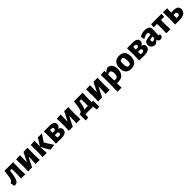

<svg xmlns="http://www.w3.org/2000/svg" viewBox="710 -2757 5221 5221"><g transform="rotate(-45 3320.5 -146.5)"><path d="M23 12 1 -111Q52 -125 73.5 -176Q95 -227 111 -370L122 -466V-468H454L447 -207L453 0H295L302 -191L299 -364H232L229 -343Q211 -200 190 -126Q169 -52 139 -21Q109 10 58 12Z M564 0 571 -191 564 -464 721 -471 716 -213H724L853 -468H1010L1003 -211L1010 0H853L860 -181L861 -266H852L717 0Z M1119 0 1126 -191 1121 -458 1278 -470 1272 -255 1376 -416 1399 -468H1562L1423 -258Q1484 -153 1571 -26L1570 -10Q1519 1 1423 11L1407 3Q1327 -122 1272 -243L1271 -207L1277 0Z M1633 0 1640 -191 1635 -468H1866Q1948 -468 1992 -437.5Q2036 -407 2036 -349Q2036 -275 1963 -241Q2051 -215 2051 -135Q2051 5 1816 5Q1735 5 1633 0ZM1804 -376Q1789 -376 1782 -375L1779 -276L1848 -273Q1892 -286 1892 -328Q1892 -354 1873 -365Q1854 -376 1804 -376ZM1862 -187 1777 -186 1780 -90Q1824 -86 1838 -86Q1907 -86 1907 -140Q1907 -174 1862 -187Z M2129 0 2136 -191 2129 -464 2286 -471 2281 -213H2289L2418 -468H2575L2568 -211L2575 0H2418L2425 -181L2426 -266H2417L2282 0Z M2652 127V-112H2686Q2730 -137 2747.5 -186.5Q2765 -236 2781 -370L2793 -467H3125L3118 -207L3121 -112H3177V120L3077 127L3058 0H2770L2753 120ZM2899 -344Q2888 -246 2872.5 -193Q2857 -140 2831 -112H2974L2977 -191L2973 -365H2902Z M3256 0 3263 -191 3256 -464 3413 -471 3408 -213H3416L3545 -468H3702L3695 -211L3702 0H3545L3552 -181L3553 -266H3544L3409 0Z M3967 -470V-401H3974Q4023 -452 4079 -474Q4166 -474 4214 -414.5Q4262 -355 4262 -246Q4262 -123 4200.5 -56Q4139 11 4026 11Q4002 11 3970 6L3973 185H3816L3823 -191L3816 -458ZM3966 -207 3968 -100Q3995 -90 4023 -90Q4114 -90 4114 -223Q4113 -348 4034 -348Q4001 -348 3966 -319Z M4540 -478Q4646 -478 4701 -418Q4756 -358 4756 -243Q4756 -119 4697 -54Q4638 11 4524 11Q4418 11 4363 -49Q4308 -109 4308 -223Q4308 -348 4367 -413Q4426 -478 4540 -478ZM4529 -371Q4488 -371 4472 -345Q4456 -319 4456 -252Q4456 -162 4473.5 -127.5Q4491 -93 4535 -93Q4575 -93 4591.5 -119.5Q4608 -146 4608 -213Q4608 -302 4590.5 -336.5Q4573 -371 4529 -371Z M4832 0 4839 -191 4834 -468H5065Q5147 -468 5191 -437.5Q5235 -407 5235 -349Q5235 -275 5162 -241Q5250 -215 5250 -135Q5250 5 5015 5Q4934 5 4832 0ZM5003 -376Q4988 -376 4981 -375L4978 -276L5047 -273Q5091 -286 5091 -328Q5091 -354 5072 -365Q5053 -376 5003 -376ZM5061 -187 4976 -186 4979 -90Q5023 -86 5037 -86Q5106 -86 5106 -140Q5106 -174 5061 -187Z M5521 -478Q5605 -478 5651 -442.5Q5697 -407 5697 -341Q5697 -324 5692 -235Q5687 -146 5687 -132Q5687 -106 5707 -106Q5716 -106 5729 -110L5740 -101L5726 -18Q5692 5 5644 9Q5582 3 5563 -63H5556Q5509 -11 5455 10Q5381 9 5338 -30Q5295 -69 5295 -136Q5295 -239 5403 -257L5552 -282V-311Q5552 -369 5495 -369Q5435 -369 5351 -315L5340 -322L5323 -425Q5417 -478 5521 -478ZM5551 -208 5466 -191Q5436 -185 5436 -152Q5436 -102 5482 -102Q5516 -102 5550 -136Z M5878 0 5885 -191 5881 -360H5856L5760 -356L5752 -366L5759 -468H6153L6161 -458L6153 -356L6057 -360H6033L6029 -207L6035 0Z M6215 0 6222 -191 6217 -468H6374L6369 -305H6468Q6550 -305 6593 -272Q6636 -239 6636 -176Q6636 -94 6574 -47Q6512 0 6404 0ZM6367 -207 6370 -98 6433 -95Q6458 -101 6472 -118Q6486 -135 6486 -157Q6486 -184 6469.5 -199.5Q6453 -215 6424 -214L6367 -213Z"/></g></svg>

Font: Alegreya Sans SC ExtraBold
Style: Regular
Weight: 800
Designer: Juan Pablo del Peral
Foundry: Huerta Tipografica
Version: Version 2.007